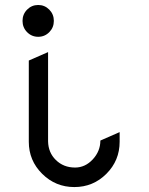

<svg xmlns="http://www.w3.org/2000/svg" viewBox="-20 -758 602 778"><path d="M386.7 -188.5 464.8 -222.7V-183.6Q464.8 -107.4 411.1 -53.7Q357.4 0 281.2 0Q205.1 0 150.9 -53.7Q96.7 -107.4 96.7 -183.6V-512.7L174.8 -546.9V-185.1Q175.8 -139.6 206.1 -109.9Q237.3 -79.1 284.2 -79.1Q325.2 -79.1 356 -112.3Q386.7 -145.5 386.7 -188.5ZM89.8 -627.7Q71.3 -646.5 71.3 -673.3Q71.3 -700.2 89.8 -719Q108.4 -737.8 134.8 -737.8Q161.1 -737.8 179.7 -719Q198.2 -700.2 198.2 -673.3Q198.2 -646.5 179.7 -627.7Q161.1 -608.9 134.8 -608.9Q108.4 -608.9 89.8 -627.7Z"/></svg>

Font: NovaMono
Style: Regular
Weight: 400
Monospace: yes
Version: Version 1.2